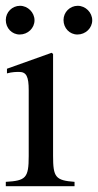

<svg xmlns="http://www.w3.org/2000/svg" viewBox="-30 -642 338 662"><path d="M288 -572C288 -599 265 -622 238 -622C211 -622 189 -600 189 -573C189 -545 210 -523 237 -523C265 -523 288 -545 288 -572ZM89 -572C89 -599 66 -622 39 -622C12 -622 -10 -600 -10 -573C-10 -545 11 -523 38 -523C66 -523 89 -545 89 -572ZM227 0V-15C161 -20 153 -31 153 -105V-456L148 -460L-6 -405V-389C12 -394 27 -394 36 -394C61 -394 69 -378 69 -331V-104C69 -28 59 -19 -10 -15V0Z"/></svg>

Font: STIXGeneral
Style: Regular
Weight: 400
Designer: MicroPress Inc., with final additions and corrections provided by Coen Hoffman, Elsevier (retired)
Version: Version 1.1.0